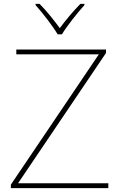

<svg xmlns="http://www.w3.org/2000/svg" viewBox="-20 -969 618 989"><path d="M277 -792H299C323 -833 378 -902 415 -943V-949H394C357 -912 316 -862 288 -824C260 -862 221 -912 184 -949H163V-943C200 -902 253 -833 277 -792ZM538 0V-25H73L526 -696V-714H64V-689H489L36 -18V0Z"/></svg>

Font: Noto Sans Lao Thin
Style: Regular
Weight: 100
Designer: Monotype Design Team
Foundry: Monotype Imaging Inc.
Version: Version 2.003